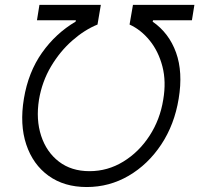

<svg xmlns="http://www.w3.org/2000/svg" viewBox="-20 -747 807 777"><path d="M76.7 -347.7Q94.5 -454.9 149.9 -533.4Q205.3 -611.9 285.9 -659.4L287.3 -665.1H129.6L139.6 -727.3H388.1L374.6 -647.7Q322.1 -626.4 272.4 -582.7Q222.7 -539.1 186.4 -478Q150.2 -416.9 137.8 -343.8Q125 -263.1 146.5 -197.4Q168 -131.7 218.4 -93Q268.8 -54.3 342.3 -54.3Q415.8 -54.3 479 -93Q542.3 -131.7 585 -197.4Q627.8 -263.1 640.6 -343.8Q653.1 -416.9 637.3 -478Q621.4 -539.1 586.1 -582.7Q550.8 -626.4 504.3 -647.7L518.1 -727.3H766.7L756.7 -665.1H599.4L597.7 -659.4Q664.1 -613.3 692.5 -534.1Q720.9 -454.9 703.1 -347.7Q686.1 -242.9 632.5 -162.1Q578.8 -81.3 500.7 -35.7Q422.6 9.9 331 9.9Q239.7 9.9 176.5 -35.7Q113.3 -81.3 86.3 -162.1Q59.3 -242.9 76.7 -347.7Z"/></svg>

Font: Inter Light  BETA
Style: Italic
Weight: 300
Italic angle: 9.39999°
Designer: Rasmus Andersson
Foundry: rsms
Version: Version 3.011;git-f93a4a705